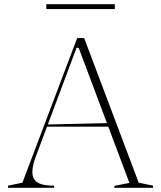

<svg xmlns="http://www.w3.org/2000/svg" viewBox="-20 -888 762 908"><path d="M18 0V-10L86 -24L345 -708H378L636 -24L704 -10V0H521V-9L592 -23L352 -662H342L151 -152Q142 -130 137.5 -109.5Q133 -89 133 -74Q133 -53 143 -38.5Q153 -24 175.5 -17Q198 -10 236 -10V0ZM192 -289V-299L498 -306V-289ZM199 -845V-868H523V-845Z"/></svg>

Font: Kalnia ExtraLight
Style: Regular
Weight: 250
Designer: Frida Medrano
Foundry: Frida Medrano
Version: Version 1.105